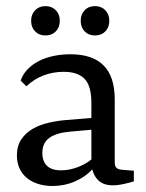

<svg xmlns="http://www.w3.org/2000/svg" viewBox="-20 -600 478 628"><path d="M180 -42.9Q206.2 -42.9 233.1 -52.9Q260 -62.9 278.9 -78.5V-175.6L209.5 -169.5Q165.5 -165.8 142 -149.5Q118.5 -133.1 118.5 -99.6Q118.5 -72.7 133.6 -57.8Q148.7 -42.9 180 -42.9ZM348 6.2Q321.8 6.2 305.1 -7.1Q288.4 -20.4 281.8 -45.8Q258.9 -21.1 224.7 -6.4Q190.5 8.4 151.6 8.4Q126.9 8.4 105.5 1.8Q84 -4.7 68.5 -17.3Q53.1 -29.8 44.2 -48.5Q35.3 -67.3 35.3 -91.3Q35.3 -122.9 49.8 -144.4Q64.4 -165.8 87.5 -178.9Q110.5 -192 139.1 -198.5Q167.6 -205.1 195.3 -207.3L278.9 -214.2V-263.3Q278.9 -319.3 256.5 -342.2Q234.2 -365.1 188.4 -365.1Q153.8 -365.1 123.1 -353.6Q92.4 -342.2 66.2 -317.8L47.6 -336.4Q54.5 -357.1 70.2 -373.3Q85.8 -389.5 107.1 -400.4Q128.4 -411.3 154.9 -416.9Q181.5 -422.5 210.2 -422.5Q282.5 -422.5 318.9 -386Q355.3 -349.5 355.3 -274.2V-68.4Q355.3 -56.7 360.5 -51.5Q365.8 -46.2 376 -45.1L417.8 -41.5V-6.9Q408.7 -3.6 387.1 1.3Q365.5 6.2 348 6.2ZM337.5 -532Q337.5 -510.5 324.5 -497.3Q311.6 -484 290.9 -484Q269.8 -484 256.9 -497.3Q244 -510.5 244 -532Q244 -553.1 256.9 -566.5Q269.8 -580 290.9 -580Q311.6 -580 324.5 -566.5Q337.5 -553.1 337.5 -532ZM175.6 -532Q175.6 -510.5 162.5 -497.3Q149.5 -484 128.7 -484Q108 -484 94.9 -497.3Q81.8 -510.5 81.8 -532Q81.8 -553.1 94.9 -566.5Q108 -580 128.7 -580Q149.5 -580 162.5 -566.5Q175.6 -553.1 175.6 -532Z"/></svg>

Font: Rasa
Style: Regular
Weight: 400
Version: Version 1.000;PS 1.000;hotconv 1.0.88;makeotf.lib2.5.647800;